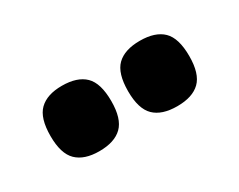

<svg xmlns="http://www.w3.org/2000/svg" viewBox="-39 -901 542 435"><g transform="rotate(-30 232.0 -683.5)"><path d="M334 -598Q294 -598 274 -617.5Q254 -637 254 -683Q254 -730 274 -749.5Q294 -769 334 -769Q374 -769 394 -749.5Q414 -730 414 -683Q414 -637 394 -617.5Q374 -598 334 -598ZM130 -598Q91 -598 71 -617.5Q51 -637 51 -683Q51 -730 71 -749.5Q91 -769 130 -769Q170 -769 190 -749.5Q210 -730 210 -683Q210 -637 190 -617.5Q170 -598 130 -598Z"/></g></svg>

Font: Georama ExtraBold
Style: Regular
Weight: 800
Designer: Jean-Baptiste Levee
Foundry: Production Type
Version: Version 1.001